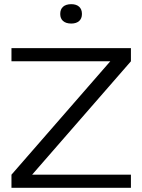

<svg xmlns="http://www.w3.org/2000/svg" viewBox="-20 -901 683 921"><path d="M608 -670H35V-607H509L35 -63V0H608V-63H134L608 -607ZM269 -833C269 -806 287 -788 322 -788C355 -788 373 -806 373 -833V-835C373 -863 355 -881 322 -881C287 -881 269 -863 269 -835Z"/></svg>

Font: LT Wave Light
Style: Regular
Weight: 300
Designer: Daniel Lyons
Version: Version 2.5 (Glyphs App)